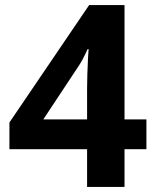

<svg xmlns="http://www.w3.org/2000/svg" viewBox="-20 -734 612 754"><path d="M555 -148H469V0H322V-148H17V-253L330 -714H469V-265H555ZM322 -265V-386Q322 -409 323 -442Q324 -475 325.5 -503.5Q327 -532 328 -541H324Q315 -521 305 -502Q295 -483 281 -463L150 -265Z"/></svg>

Font: Noto Sans IKEA
Style: Bold
Weight: 600
Designer: Monotype Design Team
Foundry: Monotype Imaging Inc.
Version: Version 2.001